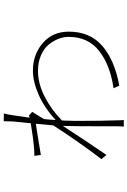

<svg xmlns="http://www.w3.org/2000/svg" viewBox="155 -826 690 1040"><g transform="rotate(-90 500.0 -306.0)"><path d="M394.5 -494.1 414.1 -476.6Q380.9 -423.8 375 -412.1Q371.1 -375 370.1 -349.6Q435.5 -410.2 506.3 -441.4Q577.1 -472.7 637.7 -472.7Q724.6 -472.7 786.6 -419.4Q848.6 -366.2 848.6 -278.3Q848.6 -163.1 770.5 -96.2Q692.4 -29.3 555.7 -4.9L542 -36.1Q667 -53.7 743.7 -113.8Q820.3 -173.8 820.3 -279.3Q820.3 -305.7 810.1 -333Q799.8 -360.4 779.3 -386.2Q758.8 -412.1 721.2 -428.7Q683.6 -445.3 635.7 -445.3Q567.4 -445.3 496.6 -409.2Q425.8 -373 367.2 -315.4Q365.2 -262.7 365.2 -239.3Q365.2 -91.8 368.2 -15.6Q368.2 -9.8 368.7 2Q369.1 13.7 370.1 19.5H334Q335.9 7.8 335.9 -14.6Q335.9 -260.7 337.9 -310.5Q268.6 -203.1 180.7 -74.2L158.2 -101.6Q247.1 -217.8 340.8 -362.3Q342.8 -381.8 349.6 -457Q328.1 -454.1 265.6 -443.8Q203.1 -433.6 180.7 -429.7L175.8 -464.8Q183.6 -464.8 194.8 -465.3Q206.1 -465.8 208 -465.8Q272.5 -470.7 352.5 -484.4Q354.5 -502.9 357.9 -538.6Q361.3 -574.2 362.3 -584Q363.3 -596.7 363.3 -630.9L405.3 -629.9Q397.5 -603.5 382.8 -491.2Q390.6 -492.2 394.5 -494.1Z"/></g></svg>

Font: GenEi Gothic M ExtraLight
Style: Regular
Weight: 200
Designer: o_tamon (Modified); [Source Han Sans]
Ryoko NISHIZUKA  (kana & ideographs); Paul D. Hunt (Latin, Greek & Cyrillic); Wenl
Version: Version 1.1a;Original Version 1.004